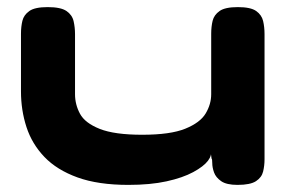

<svg xmlns="http://www.w3.org/2000/svg" viewBox="-20 -512 816 540"><path d="M341 8Q256 8 198 -13Q140 -34 105 -70.5Q70 -107 54.5 -154.5Q39 -202 39 -255V-417Q39 -437 43 -453.5Q47 -470 62.5 -481Q78 -492 114 -492Q151 -492 167 -481Q183 -470 187 -452.5Q191 -435 191 -416V-247Q191 -218 205 -192Q219 -166 260.5 -149.5Q302 -133 380 -133Q459 -133 501 -150Q543 -167 558.5 -193Q574 -219 574 -247V-417Q574 -437 578 -453.5Q582 -470 597.5 -481Q613 -492 649 -492Q685 -492 700.5 -481Q716 -470 720 -453Q724 -436 724 -416V-64Q724 -46 720 -29.5Q716 -13 700 -2.5Q684 8 648 8Q617 8 602 -2.5Q587 -13 582 -27Q577 -41 577 -53Q577 -65 575 -66L572 -88Q577 -76 565 -60Q553 -44 523.5 -28Q494 -12 448.5 -2Q403 8 341 8Z"/></svg>

Font: Fredoka Expanded SemiBold
Style: Regular
Weight: 600
Width: 7
Designer: Ben Nathan
Foundry: Milena B. Brandão, Ben Nathan
Version: Version 2.001